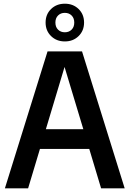

<svg xmlns="http://www.w3.org/2000/svg" viewBox="-20 -1018 700 1038"><path d="M6.5 0 237 -740H423.5L654 0H526.5L462.5 -213H196L132 0ZM228 -319.5H430.5L329 -656ZM330.5 -794Q285.5 -794 256 -823Q226.5 -852 226.5 -896Q226.5 -940.5 256 -969.2Q285.5 -998 330.5 -998Q375.5 -998 405 -969.2Q434.5 -940.5 434.5 -896Q434.5 -852 405 -823Q375.5 -794 330.5 -794ZM330.5 -843.5Q353 -843.5 367.2 -857.8Q381.5 -872 381.5 -896Q381.5 -920 367.2 -934.2Q353 -948.5 330.5 -948.5Q308 -948.5 293.8 -934.2Q279.5 -920 279.5 -896Q279.5 -872 293.8 -857.8Q308 -843.5 330.5 -843.5Z"/></svg>

Font: Encode Sans SemiCondensed SemiCondensed SemiBold
Style: Regular
Weight: 600
Width: 4
Designer: Multiple Designers
Foundry: Impallari Type
Version: Version 3.000; ttfautohint (v1.8.3) -l 8 -r 50 -G 200 -x 14 